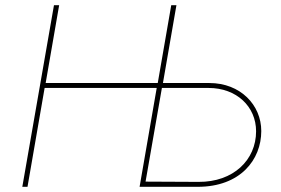

<svg xmlns="http://www.w3.org/2000/svg" viewBox="-20 -720 1083 740"><path d="M640 -700 588 -400H156L208 -700H188L66 0H86L152 -381H584L518 0H742C906 0 987 -104 987 -215C987 -315 907 -400 787 -400H608L660 -700ZM541 -20 604 -381H784C892 -381 967 -309 967 -214C967 -104 880 -18 745 -19Z"/></svg>

Font: Fixel Display 20240404 Thin
Style: Italic
Weight: 100
Italic angle: -10°
Designer: AlfaBravo + MacPaw
Foundry: Kyrylo Tkachov, Marchela Mozhyna, Serhii Makarenko, Maria Weinstein, Zakhar Kryvoshyya
Version: Version 1.211;Glyphs 3.2 (3225)